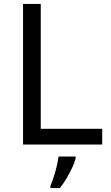

<svg xmlns="http://www.w3.org/2000/svg" viewBox="-20 -734 564 975"><path d="M97 0V-714H187V-80H499V0ZM364 70Q360 88 347.5 115.5Q335 143 318.5 171Q302 199 284 221H236V209Q244 192 252.5 165.5Q261 139 268 110.5Q275 82 277 61H364Z"/></svg>

Font: Noto Sans Masaram Gondi
Style: Regular
Weight: 400
Designer: Ek Type & Mukund Gokhale
Foundry: Ek Type
Version: Version 1.004; ttfautohint (v1.8.4.7-5d5b)